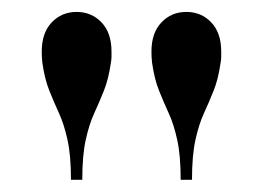

<svg xmlns="http://www.w3.org/2000/svg" viewBox="-20 -780 440 322"><path d="M283 -478.5Q283 -519.5 277.2 -545.5Q271.5 -571.5 263 -590Q254.5 -608.5 246.8 -627.8Q239 -647 235 -675Q234.5 -680.5 234.2 -684.8Q234 -689 234 -693.5Q234 -725 250.8 -742.5Q267.5 -760 292.5 -760Q317.5 -760 334.2 -742.5Q351 -725 351 -693.5Q351 -689 351 -684.8Q351 -680.5 350 -675Q346 -647 338.2 -627.8Q330.5 -608.5 322 -590Q313.5 -571.5 307.8 -545.5Q302 -519.5 302 -478.5ZM99 -478.5Q99 -519.5 93.2 -545.5Q87.5 -571.5 79 -590Q70.5 -608.5 62.8 -627.8Q55 -647 51 -675Q50.5 -680.5 50.2 -684.8Q50 -689 50 -693.5Q50 -725 66.8 -742.5Q83.5 -760 108.5 -760Q133.5 -760 150.2 -742.5Q167 -725 167 -693.5Q167 -689 167 -684.8Q167 -680.5 166 -675Q162 -647 154.2 -627.8Q146.5 -608.5 138 -590Q129.5 -571.5 123.8 -545.5Q118 -519.5 118 -478.5Z"/></svg>

Font: Bodoni Moda 11pt Medium
Style: Regular
Weight: 500
Designer: Owen Earl
Foundry: indestructible type
Version: Version 2.004